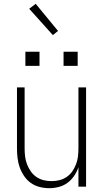

<svg xmlns="http://www.w3.org/2000/svg" viewBox="-20 -978 540 1006"><path d="M237 8Q212 8 187 1.5Q162 -5 141.5 -19.5Q121 -34 106.5 -55.5Q92 -77 83.5 -100.5Q75 -124 72 -149.5Q69 -175 69 -200V-520H109V-200Q109 -179 111.5 -158Q114 -137 121.5 -117.5Q129 -98 141 -80.5Q153 -63 170.5 -51Q188 -39 208.5 -34Q229 -29 250 -29Q271 -29 291.5 -34Q312 -39 329.5 -51Q347 -63 359 -80.5Q371 -98 378.5 -117.5Q386 -137 388.5 -158Q391 -179 391 -200V-520H431V0H391V-102Q383 -78 368.5 -56.5Q354 -35 333.5 -20Q313 -5 288 1.5Q263 8 237 8ZM313 -633V-707H387V-633ZM113 -633V-707H187V-633ZM257 -794 133 -932 167 -958 284 -816Z"/></svg>

Font: Iosevka SS04 Extralight
Style: Regular
Weight: 200
Monospace: yes
Designer: Belleve Invis
Foundry: Belleve Invis
Version: Version 19.0.0; ttfautohint (v1.8.4)